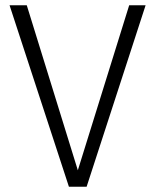

<svg xmlns="http://www.w3.org/2000/svg" viewBox="-20 -705 586 725"><path d="M307.1 0H240.2L16.1 -685.1H81.1L273.9 -62L467.8 -685.1H529.8Z"/></svg>

Font: FiraSans-Light
Style: Regular
Weight: 300
Designer: Carrois Corporate & Edenspiekermann AG
Foundry: Carrois Corporate GbR & Edenspiekermann AG
Version: Version 3.106;PS 003.106;hotconv 1.0.70;makeotf.lib2.5.58329